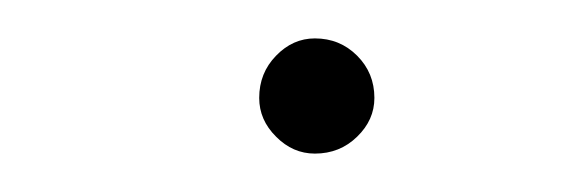

<svg xmlns="http://www.w3.org/2000/svg" viewBox="-20 -346 300 100"><path d="M115 -295Q115 -308 123.8 -317Q132.5 -326 144 -326Q157 -326 166 -317Q175 -308 175 -295Q175 -283.5 166 -274.8Q157 -266 144 -266Q132.5 -266 123.8 -274.8Q115 -283.5 115 -295Z"/></svg>

Font: Lato Hairline
Style: Italic
Weight: 250
Italic angle: -7°
Designer: Lukasz Dziedzic
Foundry: Lukasz Dziedzic
Version: Version 1.104; Western+Polish opensource